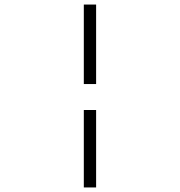

<svg xmlns="http://www.w3.org/2000/svg" viewBox="-20 -672 790 843"><path d="M348 -303V-652H402V-303ZM348 151V-189H402V151Z"/></svg>

Font: Inconsolata ExtraExpanded Light
Style: Regular
Weight: 300
Width: 8
Monospace: yes
Designer: Raph Levien, Cyreal, Brenton Simpson
Foundry: Raph Levien, Cyreal, Google
Version: Version 3.001; ttfautohint (v1.8.2.53-6de2)